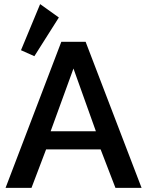

<svg xmlns="http://www.w3.org/2000/svg" viewBox="-20 -913 714 933"><path d="M278 -710H396L668 0H541L469 -187H204L133 0H7ZM266 -828 147 -640 82 -669 175 -893ZM446 -275 337 -580 226 -275Z"/></svg>

Font: Rising Sun SemiBold
Style: Regular
Weight: 600
Designer: Matt McInerney, Pablo Impallari, Rodrigo Fuenzalida (Raleway font), Stephen Hutchings (Greek), Cristiano Sobral (main ch
Foundry: The Rising Sun Project Authors
Version: Version 4.327; ttfautohint (v1.8.4.7-5d5b-dirty)